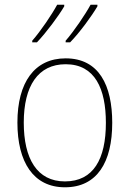

<svg xmlns="http://www.w3.org/2000/svg" viewBox="-20 -786 552 816"><path d="M394 -759V-766H365C343 -725 294 -653 259 -613V-606H278C319 -648 370 -718 394 -759ZM253 -759V-766H223C201 -725 153 -654 117 -613V-606H137C177 -648 229 -718 253 -759ZM457 -264C457 -423 401 -538 259 -538C127 -538 54 -436 54 -265C54 -97 122 10 256 10C393 10 457 -97 457 -264ZM81 -265C81 -421 142 -513 259 -513C384 -513 430 -408 430 -264C430 -110 377 -15 256 -15C137 -15 81 -112 81 -265Z"/></svg>

Font: Noto Sans Ethiopic SemiCondensed Thin
Style: Regular
Weight: 100
Width: 4
Designer: Monotype Design Team
Foundry: Monotype Imaging Inc.
Version: Version 2.102